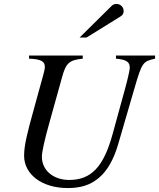

<svg xmlns="http://www.w3.org/2000/svg" viewBox="-20 -934 805 972"><path d="M383 -744H418L589 -850C601 -857 606 -866 606 -878C606 -898 590 -914 570 -914C560 -914 552 -911 545 -904ZM765 -653H567V-637C620 -632 637 -621 637 -591C637 -582 630 -547 614 -488L550 -255C505 -91 443 -23 330 -23C252 -23 192 -70 192 -141C192 -163 205 -225 232 -320L295 -546C314 -615 331 -630 399 -637V-653H127V-637C189 -635 207 -622 207 -596C207 -584 203 -569 198 -551L146 -362C120 -267 102 -200 102 -146C102 -51 192 18 323 18C388 18 438 3 481 -34C524 -70 556 -128 578 -203L661 -488C699 -618 703 -623 765 -637Z"/></svg>

Font: XITS
Style: Italic
Weight: 400
Italic angle: -16.33°
Designer: MicroPress Inc., with final additions and corrections provided by Coen Hoffman, Elsevier (retired)
Version: Version 1.302